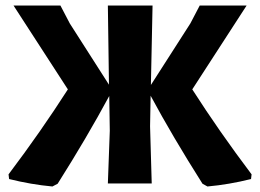

<svg xmlns="http://www.w3.org/2000/svg" viewBox="-20 -665 943 696"><path d="M170 11Q93 4 13 -16L11 -33Q128 -188 226 -341L29 -645H199L233 -580L375 -358L371 -645H533L527 -357L670 -580L704 -645H874L677 -341Q775 -188 892 -33L890 -16Q810 4 732 11L714 1Q605 -171 526 -318L524 -207L530 0H371L378 -191L376 -317Q294 -165 189 1Z"/></svg>

Font: Alegreya Sans ExtraBold
Style: Regular
Weight: 800
Designer: Juan Pablo del Peral
Foundry: Huerta Tipografica
Version: Version 2.007